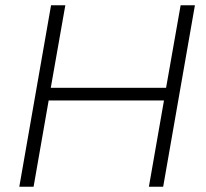

<svg xmlns="http://www.w3.org/2000/svg" viewBox="-20 -706 780 726"><path d="M53 0H107L164 -326H600L543 0H597L717 -686H663L608 -374H172L227 -686H173Z"/></svg>

Font: Archivo Thin
Style: Italic
Weight: 100
Italic angle: -10°
Designer: Hector Gatti
Foundry: Omnibus-Type
Version: Version 2.001